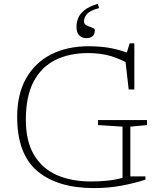

<svg xmlns="http://www.w3.org/2000/svg" viewBox="-20 -954 830 984"><path d="M648 -50H725.5V-33.5Q675 -16.5 606.2 -3.2Q537.5 10 463 10Q275 10 171.5 -77.2Q68 -164.5 68 -355Q68 -471 113.5 -551.8Q159 -632.5 241.5 -674.8Q324 -717 434.5 -717Q492 -717 541 -708.5Q590 -700 630 -684.5L644.5 -732H668.5V-495.5H639.5L623.5 -636Q573 -661.5 528.2 -671.8Q483.5 -682 430.5 -682Q334.5 -682 263 -646.2Q191.5 -610.5 152 -535.2Q112.5 -460 112.5 -340.5Q112.5 -230.5 154 -160.5Q195.5 -90.5 270.5 -57.2Q345.5 -24 446.5 -24Q486 -24 526.5 -27.8Q567 -31.5 608 -42.5V-305L482.5 -313V-338.5H733.5V-313L648 -305ZM466 -799.5Q466 -758.5 421.5 -758.5Q401.5 -758.5 386.8 -772Q372 -785.5 372 -817Q372 -837.5 379.8 -859Q387.5 -880.5 410.8 -900.2Q434 -920 481 -934.5L488 -912.5Q442.5 -901 426.5 -883Q410.5 -865 410.5 -844.5Q410.5 -830 424.2 -823.5Q438 -817 452 -812.5Q466 -808 466 -799.5Z"/></svg>

Font: Newsreader Caption ExtraLight
Style: Regular
Weight: 275
Designer: Hugues Gentile
Foundry: Production Type
Version: Version 1.001